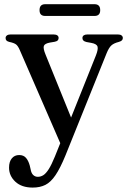

<svg xmlns="http://www.w3.org/2000/svg" viewBox="-20 -630 596 891"><path d="M320 -59.5 266 49 72.5 -396Q64 -416.5 54.5 -423.8Q45 -431 23 -435.5Q13.5 -438 9.8 -442.2Q6 -446.5 6 -453.5Q6 -461 12 -465.5Q18 -470 28 -470H229.5Q240 -470 246 -465.8Q252 -461.5 252 -453.5Q252 -447 247.8 -442.5Q243.5 -438 233 -436L212 -432.5Q187.5 -428 183.5 -416.8Q179.5 -405.5 191.5 -376.5ZM234.5 97 274.5 -2.5 288 -30 425 -372.5Q436.5 -401.5 432.5 -414Q428.5 -426.5 403.5 -431L381.5 -435Q371 -437.5 366.8 -442Q362.5 -446.5 362.5 -453.5Q362.5 -461.5 368.5 -465.8Q374.5 -470 384.5 -470H528Q538.5 -470 544.2 -465.5Q550 -461 550 -453.5Q550 -447.5 546 -443Q542 -438.5 531.5 -435.5Q508 -429.5 496.8 -419.2Q485.5 -409 475 -383.5L283.5 92Q259.5 150.5 237.5 183Q215.5 215.5 190.5 228Q165.5 240.5 132 240.5Q80.5 240.5 51.2 213.2Q22 186 22 148Q22 120.5 34.8 105Q47.5 89.5 69 89.5Q89.5 89.5 100.8 102.8Q112 116 118 138L122 155Q125 173.5 134 182Q143 190.5 155.5 190.5Q169 190.5 181 183Q193 175.5 206 155.2Q219 135 234.5 97ZM163.5 -583Q163.5 -597 170.2 -603.8Q177 -610.5 189.5 -610.5H419Q431.5 -610.5 438.2 -603.8Q445 -597 445 -583Q445 -569 438.2 -562.5Q431.5 -556 419 -556H189.5Q177 -556 170.2 -562.5Q163.5 -569 163.5 -583Z"/></svg>

Font: Fraunces 11pt
Style: Regular
Weight: 400
Version: Version 1.000;[b76b70a41]